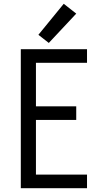

<svg xmlns="http://www.w3.org/2000/svg" viewBox="-20 -995 540 1015"><path d="M90 0V-735H440V-663H170V-433H383V-361H170V-72H440V0ZM238 -768 183 -811 317 -975 383 -923Z"/></svg>

Font: Iosevka SS08
Style: Regular
Weight: 400
Monospace: yes
Designer: Belleve Invis
Foundry: Belleve Invis
Version: 2.1.0; ttfautohint (v1.8.2)